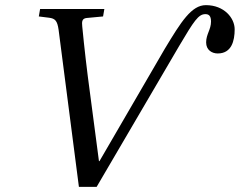

<svg xmlns="http://www.w3.org/2000/svg" viewBox="-20 -727 933 747"><path d="M131 -663 171 -658C194 -655 203 -647 208 -611L287 0H356L677 -548C735 -646 752 -672 779 -672C792 -672 801 -666 801 -643C801 -612 782 -594 782 -562C782 -532 805 -519 827 -519C881 -519 893 -568 893 -613C893 -657 852 -707 781 -707C725 -707 685 -643 621 -537L367 -100H365L330 -366C318 -454 308 -541 300 -624C298 -643 299 -655 317 -657L381 -663L386 -692H136Z"/></svg>

Font: Heuristica
Style: Italic
Weight: 400
Italic angle: -13°
Version: Version 1.0.1